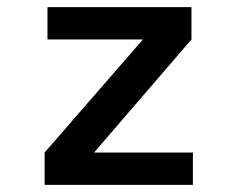

<svg xmlns="http://www.w3.org/2000/svg" viewBox="-20 -520 690 540"><path d="M105.5 0V-91L382 -409H113.5V-500H518.5V-409L244.5 -91H522.5V0Z"/></svg>

Font: Trispace Thin Medium
Style: Regular
Weight: 500
Version: Version 1.210